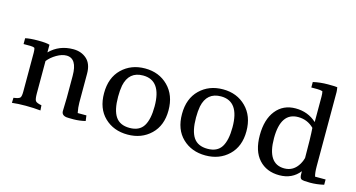

<svg xmlns="http://www.w3.org/2000/svg" viewBox="-64 -786 1933 1042"><g transform="rotate(15 902.0 -264.5)"><path d="M321.4 -222.4Q321.4 -320.4 261.2 -320.4Q235.7 -320.4 206.1 -303.1Q176.5 -285.7 158.2 -262.2V-80.6Q158.2 -49 164.3 -39.3Q170.4 -29.6 199 -24.5L201 4.1Q162.2 0 117.9 0Q73.5 0 40.8 4.1L41.8 -24.5Q72.4 -28.6 78.6 -36.7Q84.7 -44.9 84.7 -70.4V-288.8Q84.7 -306.1 81.6 -315.3Q73.5 -320.4 58.2 -320.4H19.4V-353.1Q43.9 -359.2 90.8 -359.2Q137.8 -359.2 156.1 -353.1V-310.2Q209.2 -363.3 287.8 -363.3Q333.7 -363.3 363.8 -336.2Q393.9 -309.2 393.9 -254.1V-91.8Q393.9 -65.3 400 -34.7H449L453.1 -4.1Q418.4 4.1 386.2 4.1Q354.1 4.1 346.9 3.1Q319.4 -1 319.4 -24.5L321.4 -99Z M872.4 -176Q872.4 -90.8 820.9 -41.3Q769.4 8.2 690.8 8.2Q612.2 8.2 561.2 -40.8Q510.2 -89.8 510.2 -176.5Q510.2 -263.3 561.7 -313.3Q613.3 -363.3 691.8 -363.3Q770.4 -363.3 821.4 -312.2Q872.4 -261.2 872.4 -176ZM793.9 -177.6Q793.9 -323.5 690.8 -323.5Q611.2 -323.5 593.9 -240.8Q588.8 -213.3 588.8 -177.6Q588.8 -102 613.3 -65.8Q637.8 -29.6 692.3 -29.6Q746.9 -29.6 770.4 -66.8Q793.9 -104.1 793.9 -177.6Z M1310.2 -176Q1310.2 -90.8 1258.7 -41.3Q1207.1 8.2 1128.6 8.2Q1050 8.2 999 -40.8Q948 -89.8 948 -176.5Q948 -263.3 999.5 -313.3Q1051 -363.3 1129.6 -363.3Q1208.2 -363.3 1259.2 -312.2Q1310.2 -261.2 1310.2 -176ZM1231.6 -177.6Q1231.6 -323.5 1128.6 -323.5Q1049 -323.5 1031.6 -240.8Q1026.5 -213.3 1026.5 -177.6Q1026.5 -102 1051 -65.8Q1075.5 -29.6 1130.1 -29.6Q1184.7 -29.6 1208.2 -66.8Q1231.6 -104.1 1231.6 -177.6Z M1562.2 -323.5Q1464.3 -323.5 1464.3 -179.1Q1464.3 -34.7 1560.2 -34.7Q1612.2 -34.7 1640.8 -83.7Q1650 -99 1655.1 -118.4Q1655.1 -233.7 1651 -286.7Q1614.3 -323.5 1562.2 -323.5ZM1588.8 -527.6Q1627.6 -536.7 1671.9 -536.7Q1716.3 -536.7 1724.5 -534.7Q1727.6 -516.3 1727.6 -508.2V-91.8Q1727.6 -55.1 1733.7 -34.7H1792.9V-5.1Q1754.1 4.1 1715.3 4.1Q1676.5 4.1 1666.8 -1Q1657.1 -6.1 1657.1 -28.6V-44.9Q1615.3 8.2 1543.4 8.2Q1471.4 8.2 1428.6 -38.8Q1385.7 -85.7 1385.7 -174.5Q1385.7 -263.3 1426.5 -314.3Q1467.3 -365.3 1536.7 -365.3Q1606.1 -365.3 1655.1 -320.4V-463.3Q1655.1 -481.6 1652 -492.9Q1639.8 -496.9 1622.4 -496.9H1588.8Z"/></g></svg>

Font: Suravaram
Style: Regular
Weight: 400
Designer: Purushoth Kumar Guthula
Foundry: SiliconAndhra, USA.
Version: Version 1.0.4; ttfautohint (v1.2.42-39fb)